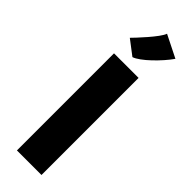

<svg xmlns="http://www.w3.org/2000/svg" viewBox="-335 -1030 1039 1039"><g transform="rotate(45 184.0 -510.5)"><path d="M90 0V-743H278V0ZM175 -799 91 -863Q98.5 -870.5 117 -890.2Q135.5 -910 157 -934.8Q178.5 -959.5 195.8 -983Q213 -1006.5 218 -1021L346 -957Q330.5 -934.5 308.2 -909.2Q286 -884 261.5 -860.8Q237 -837.5 214.2 -821Q191.5 -804.5 175 -799Z"/></g></svg>

Font: Merriweather Sans Black
Style: Regular
Weight: 900
Designer: Eben Sorkin
Foundry: Eben Sorkin
Version: Version 1.008; ttfautohint (v1.7.19-72a1) -l 8 -r 50 -G 200 